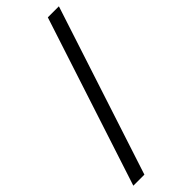

<svg xmlns="http://www.w3.org/2000/svg" viewBox="-287 -776 859 859"><g transform="rotate(-45 143.0 -346.5)"><path d="M47 55H-23L239 -748H309Z"/></g></svg>

Font: Winston
Style: Regular
Weight: 400
Designer: Original fonts by Vernon Adams / Changes by Cristiano Sobral
Foundry: Original fonts by Vernon Adams / Changes by Cristiano Sobral
Version: Version 2.503;July 17, 2020;FontCreator 13.0.0.2655 64-bit